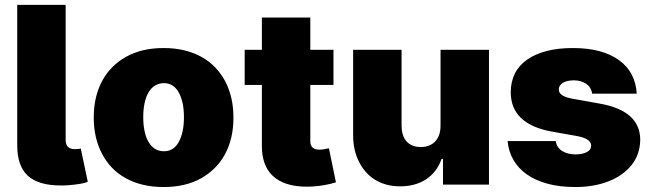

<svg xmlns="http://www.w3.org/2000/svg" viewBox="-20 -747 2637 777"><path d="M227.3 3.6Q181.1 3.6 147.5 -6.2Q114 -16 92.3 -36Q70.7 -56.1 60.2 -86.8Q49.7 -117.5 49.7 -159.1V-727.3H245.7V-177.6Q247.2 -143.5 282.7 -143.5Q301.1 -143.5 306.8 -146.3L335.2 -11.4Q316.1 -2.1 254.3 2.8Q247.2 3.2 240.4 3.4Q233.7 3.6 227.3 3.6Z M642 9.9Q595.9 9.9 557.2 0.4Q518.5 -9.2 487.2 -26.8Q456 -44.4 432.5 -69.1Q409.1 -93.8 393.1 -124.3Q359.4 -187.9 359.4 -271.3Q359.4 -315.3 368.4 -353Q377.5 -390.6 394.4 -421.3Q411.2 -452.1 435.4 -476Q459.5 -500 490.1 -517Q553.3 -552.6 642 -552.6Q688.6 -552.6 727.3 -543Q766 -533.4 797.1 -515.8Q828.1 -498.2 851.6 -473.5Q875 -448.9 891 -418.7Q924.7 -355.1 924.7 -271.3Q924.7 -226.9 915.7 -189.5Q906.6 -152 889.7 -121.3Q872.9 -90.6 848.5 -66.6Q824.2 -42.6 794 -25.6Q730.8 9.9 642 9.9ZM643.5 -134.9Q682.9 -134.9 703.5 -172.6Q724.4 -210.6 724.4 -272.7Q724.4 -334.5 703.5 -372.5Q682.5 -410.5 643.5 -410.5Q622.5 -410.5 606.7 -400.4Q590.9 -390.3 580.4 -372Q570 -353.7 564.8 -328.3Q559.7 -302.9 559.7 -272.7Q559.7 -242.9 564.8 -217.5Q570 -192.1 580.3 -173.8Q590.6 -155.5 606.4 -145.2Q622.2 -134.9 643.5 -134.9Z M1222.3 8.5Q1175.1 8.5 1140.6 -2.8Q1106.2 -14.2 1083.8 -35.3Q1061.4 -56.5 1050.6 -86.8Q1039.8 -117.2 1039.8 -155.2V-403.4H970.2V-545.5H1039.8V-676.1H1235.8V-545.5H1329.5V-403.4H1235.8V-175.4Q1235.8 -141.3 1272.7 -141.3Q1288.7 -141.3 1311.1 -147L1339.5 -9.2Q1295.8 4.6 1244.3 7.8Z M1599.4 7.1Q1568.9 7.1 1543.3 0Q1517.8 -7.1 1497 -20.1Q1476.2 -33 1460.2 -51.3Q1444.2 -69.6 1433.2 -91.6Q1409.4 -137.8 1409.1 -197.4V-545.5H1605.1V-238.6Q1605.1 -219.8 1609.7 -203.8Q1614.3 -187.9 1623.9 -176.3Q1633.5 -164.8 1648.3 -158.4Q1663 -152 1683.2 -152Q1699.6 -152 1714.1 -157.1Q1728.7 -162.3 1739.5 -172.9Q1750.4 -183.6 1756.6 -199.9Q1762.8 -216.3 1762.8 -238.6V-545.5H1958.8V0H1772.7V-103.7H1767Q1747.5 -49.4 1703.8 -21.1Q1660.2 7.1 1599.4 7.1Z M2308.2 9.9Q2244.7 9.9 2195.5 -3.6Q2146.3 -17 2111.7 -41.5Q2077.1 -66.1 2057.5 -100.3Q2038 -134.6 2034.1 -176.1H2228.7Q2233.7 -148.8 2255.7 -135.5Q2277.7 -122.2 2309.7 -122.2Q2336.3 -122.2 2354 -131Q2372.2 -139.9 2372.2 -158Q2372.2 -187.1 2309.7 -197.4L2213.1 -214.5Q2046.9 -244.7 2046.9 -374.3Q2047.6 -460.2 2114.3 -506.4Q2181.8 -552.6 2298.3 -552.6Q2416.5 -552.6 2484 -504.3Q2551.5 -456.3 2556.8 -367.9H2376.4Q2372.5 -394.2 2351.9 -408Q2331 -421.9 2302.6 -421.9Q2289.8 -421.9 2278.6 -419.6Q2267.4 -417.3 2259.1 -412.5Q2250.7 -407.7 2246.1 -400.7Q2241.5 -393.8 2241.5 -384.2Q2241.5 -358 2294 -348L2404.8 -328.1Q2571 -299.7 2571 -180.4Q2569.6 -119.7 2534.4 -77.1Q2499.3 -35.2 2443.2 -13.5Q2383.9 9.9 2308.2 9.9Z"/></svg>

Font: Linik Sans Black
Style: Regular
Weight: 900
Designer: Fonts by Rasmus Andersson / Changes by Cristiano Sobral with parts from Marc Monis
Foundry: rsms
Version: Version 3.020; ttfautohint (v1.6)